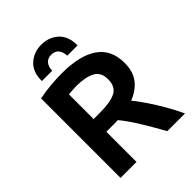

<svg xmlns="http://www.w3.org/2000/svg" viewBox="-255 -1039 1165 1165"><g transform="rotate(-45 328.0 -456.0)"><path d="M82 0V-682Q130 -692 183 -696.5Q236 -701 279 -701Q432 -701 512.5 -645.5Q593 -590 593 -476Q593 -402 558 -356.5Q523 -311 459 -286Q486 -253 518 -205.5Q550 -158 580.5 -105Q611 -52 635 0H483Q444 -71 400.5 -142Q357 -213 318 -260Q311 -259 304 -259H219V0ZM219 -368H274Q363 -368 407.5 -390.5Q452 -413 452 -477Q452 -537 408 -560.5Q364 -584 288 -584Q266 -584 249 -582.5Q232 -581 219 -580ZM160 -753Q159 -831 204 -871.5Q249 -912 313 -912Q378 -912 422.5 -871.5Q467 -831 466 -753H378Q373 -826 313 -826Q253 -826 248 -753Z"/></g></svg>

Font: Ubuntu Sans
Style: Bold
Weight: 700
Designer: Dalton Maag Ltd
Foundry: Dalton Maag Ltd
Version: Version 1.006; ttfautohint (v1.8.4.7-5d5b)